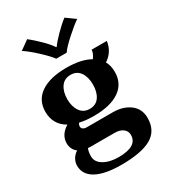

<svg xmlns="http://www.w3.org/2000/svg" viewBox="-222 -879 1014 1147"><g transform="rotate(-30 285.0 -306.0)"><path d="M93 -727 156 -772Q189 -746 227.5 -708Q266 -670 282 -644H286Q304 -670 342 -708.5Q380 -747 413 -772L475 -727Q441 -704 389 -657Q337 -610 320 -584H248Q230 -610 179 -657.5Q128 -705 93 -727ZM544 -5Q544 82 476.5 121Q409 160 269 160Q156 160 96 127Q36 94 36 32Q36 10 47.5 -11Q59 -32 82 -47Q65 -60 57 -77.5Q49 -95 49 -114Q49 -173 109 -210Q72 -230 52.5 -263.5Q33 -297 33 -341Q33 -421 96 -464Q159 -507 273 -507Q375 -507 436 -472Q458 -502 458 -525H563Q553 -454 494 -416Q512 -385 512 -341Q512 -261 449.5 -218Q387 -175 273 -175Q217 -175 176 -185Q167 -176 167 -162Q167 -152 176 -145Q185 -138 202 -138H380Q451 -138 497.5 -103Q544 -68 544 -5ZM184 -341Q184 -290 207 -257Q230 -224 273 -224Q316 -224 338.5 -256.5Q361 -289 361 -341Q361 -393 338.5 -425.5Q316 -458 273 -458Q230 -458 207 -425Q184 -392 184 -341ZM407 33Q407 6 385.5 -10Q364 -26 329 -26H162Q150 -26 145 -27Q136 -5 136 25Q136 65 176.5 88.5Q217 112 278 112Q407 112 407 33Z"/></g></svg>

Font: Trirong Bold
Style: Regular
Weight: 700
Designer: Katatrad Team
Foundry: CadsonDemak
Version: Version 1.000